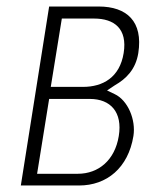

<svg xmlns="http://www.w3.org/2000/svg" viewBox="-20 -585 449 590"><path d="M44 -15H223C308 -15 374 -69 390 -167C398 -217 373 -277 332 -296L309 -307L333 -323C368 -343 397 -372 405 -422C420 -519 370 -565 283 -565H131ZM94 -51 131 -281H256C320 -281 357 -240 345 -167C333 -93 283 -51 219 -51ZM136 -318 170 -528H269C331 -528 372 -497 360 -422C348 -347 296 -318 235 -318Z"/></svg>

Font: Charger Sport
Style: HLNrwObl
Weight: 100
Designer: Jasper
Foundry: Cannot Into Space Fonts
Version: Version 1.1